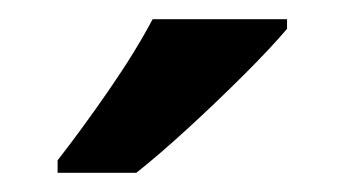

<svg xmlns="http://www.w3.org/2000/svg" viewBox="-20 -786 359 200"><path d="M279 -756Q263 -737 235 -709Q207 -681 176.5 -653Q146 -625 122 -606H40V-619Q65 -651 93 -691.5Q121 -732 139 -766H279Z"/></svg>

Font: Noto Sans Lao UI SemCond SemBd
Style: Regular
Weight: 600
Width: 4
Designer: Monotype Design Team
Foundry: Monotype Imaging Inc.
Version: Version 2.000; ttfautohint (v1.8.4.7-5d5b)